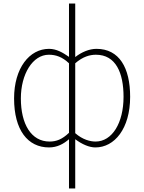

<svg xmlns="http://www.w3.org/2000/svg" viewBox="-20 -814 810 1077"><path d="M367 243H402V-33C441 -4 481 13 515 13C622 13 710 -92 710 -271C710 -434 649 -540 521 -540C481 -540 438 -522 402 -494V-794H367V-495C331 -520 296 -540 255 -540C145 -540 59 -432 59 -262C59 -84 136 13 255 13C301 13 337 -7 367 -33ZM258 -20C155 -20 97 -118 97 -262C97 -398 163 -507 254 -507C293 -507 329 -495 367 -459V-69C328 -32 296 -20 258 -20ZM516 -20C487 -20 444 -30 402 -67V-459C444 -496 484 -507 518 -507C630 -507 673 -405 673 -271C673 -124 609 -20 516 -20Z"/></svg>

Font: Source Han Sans JP ExtraLight
Style: Regular
Weight: 250
Designer: Ryoko NISHIZUKA 西塚涼子 (kana, bopomofo & ideographs); Paul D. Hunt (Latin, Greek & Cyrillic); Sandoll Communications 산돌커뮤니
Foundry: Adobe
Version: Version 2.001;hotconv 1.0.107;makeotfexe 2.5.65593